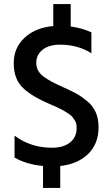

<svg xmlns="http://www.w3.org/2000/svg" viewBox="-20 -805 547 937"><path d="M274 -587Q219 -587 188 -562.5Q157 -538 157 -498Q157 -454 200 -426Q229 -406 279.5 -383.5Q330 -361 354 -347.5Q378 -334 406 -311Q461 -266 461 -184.5Q461 -103 410 -53.5Q359 -4 274 5V112H190V5Q108 -3 51 -36V-143Q130 -84 234 -84Q289 -84 321.5 -109.5Q354 -135 354 -180Q354 -204 346 -216Q338 -228 333 -234.5Q328 -241 316.5 -248.5Q305 -256 298.5 -260.5Q292 -265 276.5 -272.5Q261 -280 254 -283.5Q247 -287 228 -295Q133 -335 90 -378Q47 -421 47 -496.5Q47 -572 100 -621Q153 -670 240 -678V-785H325V-676Q385 -667 426 -647V-545Q360 -587 274 -587Z"/></svg>

Font: Hind Medium
Style: Regular
Weight: 500
Designer: Manushi Parikh, Satya Rajpurohit
Foundry: Indian Type Foundry
Version: Version 1.201;PS 1.0;hotconv 1.0.78;makeotf.lib2.5.61930; tt